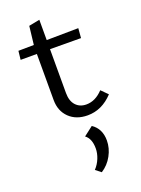

<svg xmlns="http://www.w3.org/2000/svg" viewBox="-151 -577 683 933"><g transform="rotate(-20 190.5 -110.0)"><path d="M370 -54Q313 7 239 7Q180 7 144 -28Q108 -63 108 -120V-358H24L29 -403L109 -404L120 -499L176 -510V-405L340 -407L336 -357L176 -358V-131Q176 -90 196.5 -67.5Q217 -45 251 -45Q298 -45 337 -87ZM180 268Q199 248 209.5 222Q220 196 220 171Q220 120 191 99L239 62Q284 92 284 153Q284 193 263.5 230.5Q243 268 208 290Z"/></g></svg>

Font: Ysabeau
Style: Regular
Weight: 400
Designer: Christian Thalmann (Catharsis Fonts)
Version: Version 0.003